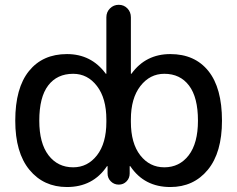

<svg xmlns="http://www.w3.org/2000/svg" viewBox="-20 -750 964 780"><path d="M277.3 -450.2Q211.9 -450.2 175.8 -402.8Q139.6 -355.5 139.6 -259.8Q139.6 -168 177.2 -119.1Q214.8 -70.3 277.3 -70.3Q335.9 -70.3 374 -119.1Q412.1 -168 412.1 -254.9V-264.6Q412.1 -350.6 374 -400.4Q335.9 -450.2 277.3 -450.2ZM511.7 -264.6V-254.9Q511.7 -168 549.8 -119.1Q587.9 -70.3 647.5 -70.3Q709 -70.3 746.6 -119.1Q784.2 -168 784.2 -259.8Q784.2 -354.5 748 -402.3Q711.9 -450.2 647.5 -450.2Q588.9 -450.2 550.3 -400.4Q511.7 -350.6 511.7 -264.6ZM252 9.8Q157.2 9.8 99.6 -60.1Q42 -129.9 42 -259.8Q42 -392.6 97.7 -461.4Q153.3 -530.3 252 -530.3Q350.6 -530.3 409.2 -451.2Q409.2 -450.2 411.1 -450.2Q412.1 -450.2 412.1 -451.2V-679.7Q412.1 -701.2 426.8 -715.8Q441.4 -730.5 462.4 -730.5Q483.4 -730.5 497.6 -715.8Q511.7 -701.2 511.7 -679.7V-451.2Q511.7 -450.2 512.7 -450.2Q514.6 -450.2 514.6 -451.2Q572.3 -530.3 671.9 -530.3Q771.5 -530.3 826.7 -461.4Q881.8 -392.6 881.8 -259.8Q881.8 -129.9 824.2 -60.1Q766.6 9.8 671.9 9.8Q566.4 9.8 509.8 -74.2Q509.8 -75.2 507.8 -75.2Q506.8 -75.2 506.8 -74.2V-44.9Q506.8 -26.4 494.1 -13.2Q481.4 0 462.4 0Q443.4 0 430.2 -13.2Q417 -26.4 417 -44.9V-74.2Q417 -75.2 416 -75.2Q414.1 -75.2 414.1 -74.2Q357.4 9.8 252 9.8Z"/></svg>

Font: Rounded Mgen+ 2p medium
Style: Regular
Weight: 500
Designer: [Source Han Sans]
Ryoko NISHIZUKA  (kana & ideographs); Paul D. Hunt (Latin, Greek & Cyrillic); Wenlong ZHANG  (bopomofo
Version: Version 1.059.20150602